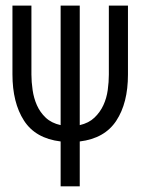

<svg xmlns="http://www.w3.org/2000/svg" viewBox="-20 -657 586 677"><path d="M431.2 -394Q431.2 -293.9 390.1 -231.4Q349.1 -168.9 261.2 -158.2V0H193.8V-158.2Q105 -168.9 64.5 -231.9Q23.9 -294.9 23.9 -395V-637.2H90.8V-394Q90.8 -368.2 95 -339.6Q99.1 -311 110.1 -286.1Q121.1 -261.2 141.1 -242.2Q161.1 -223.1 193.8 -215.8V-637.2H261.2V-215.8Q293 -223.1 313 -242.2Q333 -261.2 344.5 -286.1Q356 -311 359.9 -339.6Q363.8 -368.2 363.8 -394V-637.2H431.2Z"/></svg>

Font: Anonymous Pro
Style: Regular
Weight: 400
Monospace: yes
Designer: Mark Simonson
Version: Version 1.003